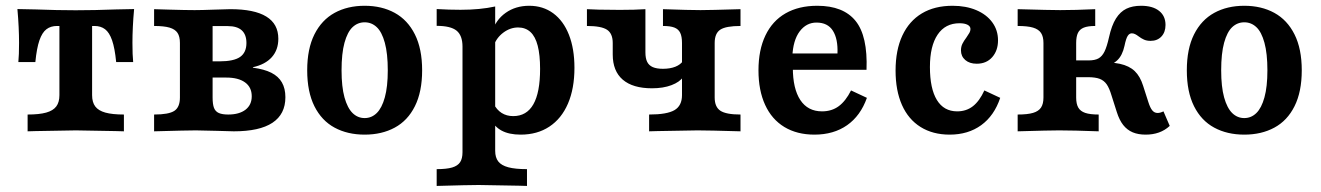

<svg xmlns="http://www.w3.org/2000/svg" viewBox="-20 -448 4505 655"><path d="M182.7 -123.4V-359.4H174.6Q153.1 -359.4 138.5 -348.3Q123.8 -337.2 114.5 -310.4Q105.2 -283.5 100.6 -236.3H42.6Q45 -260.1 45 -302Q45 -327.2 43.6 -356.5Q42.2 -385.9 39.4 -417.1L102.5 -415.8Q175.1 -413 238 -413Q302.7 -413 374.8 -415.8L437.5 -417.1Q434.6 -385.9 433.2 -356.5Q431.8 -327.2 431.8 -302Q431.8 -260.1 434.3 -236.3H376.3Q371.7 -283.5 362.4 -310.4Q353.1 -337.2 338.4 -348.3Q323.8 -359.4 302.3 -359.4H294.2V-123.4Q294.2 -99.1 305 -84.8Q315.7 -70.5 339.4 -63.9Q363.1 -57.3 402.7 -57.3V0L374.9 -0.8Q264.7 -3.2 238.9 -3.2Q212.2 -3.2 102 -0.8L74.2 0V-57.3Q113.8 -57.3 137.5 -63.9Q161.2 -70.5 171.9 -84.8Q182.7 -99.1 182.7 -123.4Z M593.8 -115.3V-301.4Q593.8 -323.5 585.6 -335.8Q577.5 -348.1 558.5 -353.8Q539.4 -359.4 505.7 -359.4V-416.7L559.3 -415.1Q614 -413.5 644.1 -413.5Q666.7 -413.5 709.8 -415.1Q742.8 -416.2 765.7 -416.7Q847.6 -416.7 888.5 -391.5Q929.5 -366.4 929.5 -315.9Q929.5 -277.9 907.3 -253Q885.1 -228.1 842.8 -218.7V-217.1Q881.3 -212 905.6 -199.8Q929.9 -187.5 941.7 -166.8Q953.6 -146.1 953.6 -116.4Q953.6 -58.4 909.5 -29.2Q865.4 0 777.8 0Q753.7 -0.4 720.2 -1.6Q681 -2.8 648 -3.2Q618.6 -3.2 505.7 0V-57.3Q555.7 -57.3 574.7 -69.8Q593.8 -82.3 593.8 -115.3ZM838.8 -119.5Q838.8 -150.3 816.1 -166.8Q793.4 -183.4 751.9 -183.4H679.6V-238.7H728.5Q777.4 -238.7 799 -253.7Q820.7 -268.8 820.7 -301.4Q820.7 -330 804.8 -344.5Q788.9 -359 756.9 -359H695.8L705.3 -367.1V-115.3Q705.3 -92.3 710 -80Q714.8 -67.7 726.4 -62.5Q738 -57.3 758.6 -57.3Q796.1 -57.3 817.5 -73.7Q838.8 -90.2 838.8 -119.5Z M1028 -208.1Q1028 -281.4 1052.6 -330.6Q1077.3 -379.8 1121.4 -404.1Q1165.6 -428.3 1224 -428.3Q1282.5 -428.3 1326.6 -404.1Q1370.8 -379.8 1395.4 -330.6Q1420.1 -281.4 1420.1 -208.1Q1420.1 -134.9 1395.4 -85.6Q1370.8 -36.4 1326.6 -12.6Q1282.5 11.3 1224 11.3Q1165.6 11.3 1121.4 -12.6Q1077.3 -36.4 1052.6 -85.6Q1028 -134.9 1028 -208.1ZM1302.9 -208.1Q1302.9 -265.5 1292.8 -302.2Q1282.8 -338.9 1265.2 -355.4Q1247.7 -371.9 1224 -371.9Q1200.4 -371.9 1182.8 -355.4Q1165.3 -338.9 1155.2 -302.2Q1145.2 -265.5 1145.2 -208.1Q1145.2 -152 1155.2 -115.8Q1165.3 -79.5 1182.8 -62.3Q1200.4 -45.2 1224 -45.2Q1247.7 -45.2 1265.2 -62.3Q1282.8 -79.5 1292.8 -115.8Q1302.9 -152 1302.9 -208.1Z M1557.8 71V-288.8Q1557.8 -327.1 1537.5 -343.5Q1517.3 -359.8 1469.7 -359.8V-417.1Q1512.2 -414.6 1551.1 -414.6Q1617.5 -414.6 1669.3 -425.9V66.6Q1669.3 89.3 1679.9 102.9Q1690.5 116.4 1714.1 122.7Q1737.6 129 1777.8 129V186.3L1749.9 185.5Q1638.4 183.1 1613.1 183.1Q1579.2 183.1 1469.7 186.3V129Q1503.4 129 1522.5 123.4Q1541.5 117.7 1549.6 105.4Q1557.8 93.1 1557.8 71ZM1653.5 -43.6 1663.8 -94.3Q1674.5 -73.3 1691.4 -62.6Q1708.4 -51.9 1730.8 -51.9Q1776.6 -51.9 1799.5 -92.1Q1822.5 -132.3 1822.5 -213Q1822.5 -260.4 1814.4 -291.9Q1806.3 -323.5 1789.5 -338.9Q1772.6 -354.3 1747.6 -354.3Q1720.5 -354.3 1696.8 -336.5Q1673.2 -318.7 1664.1 -291.2L1658.9 -339.5Q1671.2 -380.2 1705.2 -404.3Q1739.1 -428.3 1785.5 -428.3Q1832.4 -428.3 1867.3 -402.7Q1902.2 -377 1920.9 -329.4Q1939.7 -281.7 1939.7 -216.6Q1939.7 -145.9 1917.6 -94.6Q1895.5 -43.3 1854.1 -16Q1812.8 11.3 1756.1 11.3Q1716.6 11.3 1691.1 -2.5Q1665.7 -16.3 1653.5 -43.6Z M2306.6 -123.4V-301.4Q2306.6 -323.6 2300.5 -336.1Q2294.5 -348.6 2280.6 -354Q2266.8 -359.4 2241.7 -359.4V-416.7Q2333.3 -413.5 2369.7 -413.5Q2400.2 -413.5 2506.2 -416.7V-359.4Q2456.6 -359.4 2437.4 -346.9Q2418.1 -334.4 2418.1 -301.4V-115.3Q2418.1 -83.1 2437.6 -70.2Q2457 -57.3 2506.2 -57.3V0Q2398.4 -3.2 2359.5 -3.2Q2334.1 -3.2 2223 -0.8L2194.4 0V-57.3Q2255.4 -57.3 2281 -72.3Q2306.6 -87.4 2306.6 -123.4ZM2070.3 -262.2V-301.4Q2070.3 -333.6 2050.9 -346.5Q2031.4 -359.4 1982.3 -359.4V-416.7Q2002.9 -415.9 2022.8 -415.1L2094.6 -414.3Q2146.3 -414.3 2181.8 -416.7V-269.4Q2181.8 -249.1 2187.8 -236.9Q2193.8 -224.8 2207 -219Q2220.3 -213.3 2241.7 -213.3Q2266.1 -213.3 2284 -220.4Q2301.9 -227.6 2310.6 -240.8V-185.5Q2298.9 -168.2 2270.8 -157.5Q2242.6 -146.8 2204.2 -146.8Q2138.8 -146.8 2104.5 -176.2Q2070.3 -205.6 2070.3 -262.2Z M2567.5 -208.1Q2567.5 -277.4 2591.2 -327Q2614.9 -376.7 2659.9 -402.5Q2704.9 -428.3 2768.1 -428.3Q2856.9 -428.3 2898.7 -376.7Q2940.5 -325.1 2936.1 -209.9H2647.5L2646.3 -265.6H2837Q2839 -315.2 2821.4 -343.1Q2803.8 -371 2765.3 -371Q2730.7 -371 2708 -340.8Q2685.3 -310.5 2683 -254.5L2685.9 -249.5Q2684.7 -238.6 2684.7 -217.2Q2684.7 -145.4 2710.3 -106.7Q2735.9 -68.1 2784.2 -68.1Q2817.4 -68.1 2841.3 -85.7Q2865.1 -103.3 2883.3 -139.5L2937.4 -114.2Q2915.8 -53.2 2869.9 -20.9Q2824 11.3 2758.4 11.3Q2699 11.3 2655.9 -14.7Q2612.8 -40.8 2590.2 -90.2Q2567.5 -139.6 2567.5 -208.1Z M3035.2 -207.2Q3035.2 -277 3058.3 -326.6Q3081.4 -376.2 3124.9 -402.3Q3168.3 -428.3 3229.8 -428.3Q3275.3 -428.3 3310.6 -413.4Q3345.8 -398.4 3365.2 -371.7Q3384.7 -345 3384.7 -310.2Q3384.7 -275.8 3365.1 -253.2Q3345.4 -230.6 3312 -230.6Q3287.7 -230.6 3273 -243.2Q3258.3 -255.9 3258.3 -276Q3258.3 -288.6 3263.2 -298.6Q3268.1 -308.5 3277 -320.3Q3283.7 -329.9 3287.2 -336.2Q3290.7 -342.5 3290.7 -349.1Q3290.7 -358.3 3280.7 -363.5Q3270.7 -368.7 3253.4 -368.7Q3204.7 -368.7 3178.6 -329.8Q3152.4 -290.9 3152.4 -219.3Q3152.4 -145.8 3176.1 -107Q3199.8 -68.1 3245.4 -68.1Q3276.5 -68.1 3299.1 -85.7Q3321.6 -103.3 3338.1 -139.5L3392.2 -114.2Q3371.8 -53.2 3327.2 -20.9Q3282.7 11.3 3219.7 11.3Q3162.4 11.3 3120.6 -14.7Q3078.8 -40.8 3057 -89.9Q3035.2 -139.1 3035.2 -207.2Z M3789.9 -65.8 3771.8 -122.6Q3764.5 -147.1 3755.4 -160.3Q3746.2 -173.4 3731.4 -179.1Q3716.5 -184.7 3691.5 -184.7H3635.7V-241.9H3694.1Q3714.9 -241.9 3727.3 -248.7Q3739.7 -255.5 3747.9 -272Q3756.1 -288.5 3763.3 -320.7Q3772.3 -361.4 3787 -384.8Q3801.8 -408.2 3822.7 -418.3Q3843.5 -428.3 3872.7 -428.3Q3912.1 -428.3 3934.1 -411Q3956.1 -393.7 3956.1 -362.9Q3956.1 -338.4 3942.2 -323.5Q3928.3 -308.6 3905.4 -308.6Q3892.2 -308.6 3882.8 -312.8Q3873.3 -317 3863.5 -324.5Q3858.3 -328.6 3852.7 -331.4Q3847.1 -334.3 3841.1 -334.3Q3832.7 -334.3 3827.1 -325.5Q3821.4 -316.8 3816.2 -291.7Q3809 -258.5 3791.2 -242Q3773.4 -225.5 3736.7 -216.5L3716.3 -234.5Q3768.4 -237.3 3800.4 -230.3Q3832.4 -223.3 3851 -205.5Q3869.6 -187.7 3879.7 -155.4L3897.8 -99Q3903.8 -80.1 3911 -71.4Q3918.2 -62.6 3929.3 -62.6Q3937.9 -62.6 3949.1 -68.1L3970.5 -18.5Q3953.9 -3.2 3933.5 4Q3913.2 11.3 3888.3 11.3Q3862.9 11.3 3844.1 3.4Q3825.2 -4.6 3811.8 -21.5Q3798.5 -38.4 3789.9 -65.8ZM3539.7 -115.3V-301.4Q3539.7 -323.1 3531.4 -335.6Q3523.1 -348.1 3504.2 -353.8Q3485.4 -359.4 3451.7 -359.4V-416.7Q3564.6 -413.5 3596.9 -413.5Q3647.4 -413.5 3716.3 -416.7V-359.4Q3691.4 -359.4 3677.4 -353.8Q3663.3 -348.1 3657.3 -335.6Q3651.3 -323.1 3651.3 -301.4V-115.3Q3651.3 -93.5 3658.5 -81Q3665.7 -68.5 3682.1 -62.9Q3698.5 -57.3 3728.1 -57.3V0Q3641.7 -3.2 3593 -3.2Q3559.8 -3.2 3451.7 0V-57.3Q3485.4 -57.3 3504.2 -62.9Q3523.1 -68.5 3531.4 -81Q3539.7 -93.5 3539.7 -115.3Z M4028.8 -208.1Q4028.8 -281.4 4053.4 -330.6Q4078.1 -379.8 4122.3 -404.1Q4166.4 -428.3 4224.8 -428.3Q4283.3 -428.3 4327.4 -404.1Q4371.6 -379.8 4396.2 -330.6Q4420.9 -281.4 4420.9 -208.1Q4420.9 -134.9 4396.2 -85.6Q4371.6 -36.4 4327.4 -12.6Q4283.3 11.3 4224.8 11.3Q4166.4 11.3 4122.3 -12.6Q4078.1 -36.4 4053.4 -85.6Q4028.8 -134.9 4028.8 -208.1ZM4303.7 -208.1Q4303.7 -265.5 4293.6 -302.2Q4283.6 -338.9 4266 -355.4Q4248.5 -371.9 4224.8 -371.9Q4201.2 -371.9 4183.6 -355.4Q4166.1 -338.9 4156 -302.2Q4146 -265.5 4146 -208.1Q4146 -152 4156 -115.8Q4166.1 -79.5 4183.6 -62.3Q4201.2 -45.2 4224.8 -45.2Q4248.5 -45.2 4266 -62.3Q4283.6 -79.5 4293.6 -115.8Q4303.7 -152 4303.7 -208.1Z"/></svg>

Font: Playfair Micro SmCond SmLight
Style: Regular
Weight: 360
Width: 4
Designer: Claus Eggers Sørensen
Foundry: Claus Eggers Sørensen
Version: Version 2.100;Glyphs 3.2 (3219)